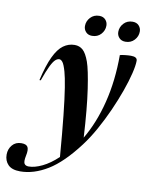

<svg xmlns="http://www.w3.org/2000/svg" viewBox="-188 -781 831 1084"><g transform="rotate(10 227.5 -239.0)"><path d="M29.5 -294H22Q42 -381 66 -431.2Q90 -481.5 119.5 -502.8Q149 -524 184 -524Q212 -524 231.5 -506.5Q251 -489 267.5 -443.5Q283 -400 299 -292.2Q315 -184.5 324.5 -17.5Q381.5 -113.5 413 -239Q444.5 -364.5 444.5 -512Q460 -515.5 476.5 -517.2Q493 -519 508 -519Q543.5 -519 543.5 -496.5Q543.5 -469.5 532.2 -423Q521 -376.5 500.5 -319Q480 -261.5 452.8 -200.5Q425.5 -139.5 393.5 -82Q361.5 -24.5 327 21Q241 135 161.2 183.8Q81.5 232.5 3.5 232.5Q-43.5 232.5 -65.5 210Q-87.5 187.5 -87.5 152Q-87.5 120.5 -68.2 97.5Q-49 74.5 -15.5 74.5Q13 74.5 21 90Q29 105.5 21.5 139.5Q14.5 173.5 21.2 185.2Q28 197 46.5 197Q80.5 197 123.8 176.2Q167 155.5 211.5 113.5Q200.5 -26 190.2 -122Q180 -218 170.5 -277.2Q161 -336.5 152.5 -366Q141.5 -404.5 132 -417Q122.5 -429.5 112.5 -429.5Q101.5 -429.5 90 -419.2Q78.5 -409 64 -379.8Q49.5 -350.5 29.5 -294ZM270.5 -591.5Q248 -591.5 235 -605.8Q222 -620 222 -639.5Q222 -667.5 241.8 -688.8Q261.5 -710 292.5 -710Q315 -710 328 -695.8Q341 -681.5 341 -662Q341 -634 321.5 -612.8Q302 -591.5 270.5 -591.5ZM462 -591.5Q439 -591.5 426 -605.8Q413 -620 413 -639.5Q413 -667.5 432.8 -688.8Q452.5 -710 483.5 -710Q506.5 -710 519.5 -695.8Q532.5 -681.5 532.5 -662Q532.5 -634 512.8 -612.8Q493 -591.5 462 -591.5Z"/></g></svg>

Font: Newsreader Display SemiBold
Style: Italic
Weight: 600
Italic angle: -17°
Designer: Hugues Gentile
Foundry: Production Type
Version: Version 1.001